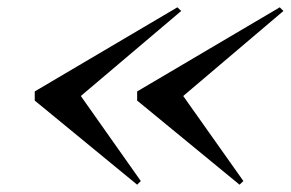

<svg xmlns="http://www.w3.org/2000/svg" viewBox="-20 -650 795 525"><path d="M635 -145 355 -375V-400L745 -630L755 -620L481 -387.5L645.5 -155ZM355 -145 75 -375V-400L465 -630L475.5 -620L201 -387.5L365 -155Z"/></svg>

Font: Bodoni Moda
Style: Italic
Weight: 400
Italic angle: -13°
Designer: Owen Earl
Foundry: indestructible type
Version: Version 2.005